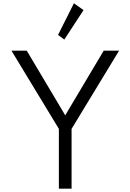

<svg xmlns="http://www.w3.org/2000/svg" viewBox="-20 -1128 780 1148"><path d="M332 0V-357.5L48.5 -825H140L370 -438.5L600 -825H692L408 -357.5V0ZM364.5 -891.5 327 -919 422 -1108.5 479.5 -1067.5Z"/></svg>

Font: Spartan Thin
Style: Regular
Weight: 400
Version: Version 1.004